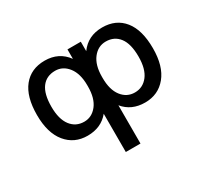

<svg xmlns="http://www.w3.org/2000/svg" viewBox="-148 -760 1297 1206"><g transform="rotate(-30 500.0 -157.0)"><path d="M816.4 -260.7Q816.4 -353.5 781.2 -399.4Q746.1 -445.3 684.6 -445.3Q627.9 -445.3 590.8 -397.5Q553.7 -349.6 553.7 -265.6V-255.9Q553.7 -170.9 590.3 -123.5Q627 -76.2 684.6 -76.2Q743.2 -76.2 779.8 -123.5Q816.4 -170.9 816.4 -260.7ZM184.6 -260.7Q184.6 -170.9 220.7 -123.5Q256.8 -76.2 317.4 -76.2Q373 -76.2 410.2 -123.5Q447.3 -170.9 447.3 -255.9V-265.6Q447.3 -349.6 410.2 -397.5Q373 -445.3 317.4 -445.3Q253.9 -445.3 219.2 -399.4Q184.6 -353.5 184.6 -260.7ZM452.1 -454.1V-522.5H548.8V-454.1Q605.5 -533.2 709 -533.2Q808.6 -533.2 864.7 -463.4Q920.9 -393.6 920.9 -260.7Q920.9 -130.9 862.8 -60.1Q804.7 10.7 709 10.7Q610.4 10.7 553.7 -58.6V218.8H447.3V-58.6Q390.6 10.7 292 10.7Q196.3 10.7 138.2 -60.1Q80.1 -130.9 80.1 -260.7Q80.1 -393.6 136.2 -463.4Q192.4 -533.2 292 -533.2Q394.5 -533.2 452.1 -454.1Z"/></g></svg>

Font: GenEi Gothic M SemiBold
Style: Regular
Weight: 500
Designer: o_tamon (Modified); [Source Han Sans]
Ryoko NISHIZUKA  (kana & ideographs); Paul D. Hunt (Latin, Greek & Cyrillic); Wenl
Version: Version 1.1a;Original Version 1.004